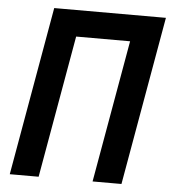

<svg xmlns="http://www.w3.org/2000/svg" viewBox="-51 -739 700 786"><g transform="rotate(5 299.5 -346.5)"><path d="M358.4 0 461.4 -585H239.7L136.7 0H18.1L140.1 -693.4H599.1L477.1 0Z"/></g></svg>

Font: Cascadia Mono NF SemiBold
Style: Italic
Weight: 600
Italic angle: -10°
Monospace: yes
Designer: Aaron Bell
Foundry: Saja Typeworks
Version: Version 2404.023; ttfautohint (v1.8.4)